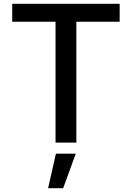

<svg xmlns="http://www.w3.org/2000/svg" viewBox="-20 -747 691 1006"><path d="M607 -727V-633H380V0H271V-633H44V-727ZM377 58 311 239H232L273 58Z"/></svg>

Font: Sinter Medium
Style: Regular
Weight: 500
Foundry: Adobe & rsms
Version: Version 1.000